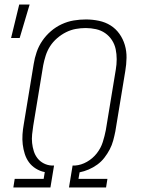

<svg xmlns="http://www.w3.org/2000/svg" viewBox="-20 -829 640 849"><path d="M39 0 45 -38H173L178 -68Q157 -72 138.5 -83.5Q120 -95 108 -111.5Q96 -128 89.5 -148.5Q83 -169 80.5 -190.5Q78 -212 79.5 -234.5Q81 -257 85 -279L129 -546Q133 -572 142 -598.5Q151 -625 167 -648.5Q183 -672 205 -691Q227 -710 253 -722Q279 -734 306 -738.5Q333 -743 360 -743Q389 -743 417.5 -737Q446 -731 469 -716.5Q492 -702 508 -679.5Q524 -657 532 -630Q540 -603 539.5 -573.5Q539 -544 534 -515L490 -248Q486 -228 480.5 -207.5Q475 -187 465 -168Q455 -149 441.5 -131.5Q428 -114 410 -101Q392 -88 372 -79.5Q352 -71 332 -67L327 -38H455L449 0H285L301 -97H312Q339 -99 364.5 -113.5Q390 -128 408 -151Q426 -174 434.5 -201Q443 -228 448 -254L492 -521Q496 -544 496 -567Q496 -590 491.5 -611.5Q487 -633 475 -651.5Q463 -670 445 -682.5Q427 -695 404.5 -700Q382 -705 359 -705Q337 -705 315 -701Q293 -697 272 -686.5Q251 -676 232.5 -660Q214 -644 201.5 -624.5Q189 -605 182 -583Q175 -561 171 -540L127 -273Q124 -254 122 -234.5Q120 -215 122 -196.5Q124 -178 129.5 -160.5Q135 -143 146 -129Q157 -115 173.5 -106.5Q190 -98 209 -97H219L203 0ZM29 -661 65 -809H111L67 -661Z"/></svg>

Font: Iosevka XLt Ex Obl
Style: Regular
Weight: 200
Width: 7
Italic angle: -9°
Monospace: yes
Designer: Belleve Invis
Foundry: Belleve Invis
Version: Version 32.5.0; ttfautohint (v1.8.4)